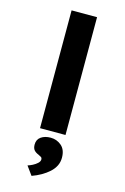

<svg xmlns="http://www.w3.org/2000/svg" viewBox="-150 -806 757 1165"><g transform="rotate(15 228.0 -223.5)"><path d="M148 0V-740H308V0ZM173 293 133 238Q147 234 163.5 225.5Q180 217 192.5 205.5Q205 194 205 181Q205 172 198.5 167.5Q192 163 181 158Q161 150 151.5 138Q142 126 142 104Q142 72 166 55.5Q190 39 226 39Q265 39 294 64Q323 89 323 139Q323 167 311.5 190Q300 213 279 232Q258 251 231 266.5Q204 282 173 293Z"/></g></svg>

Font: Lexend Giga
Style: Bold
Weight: 700
Version: Version 1.007